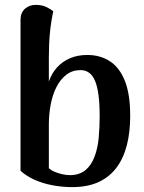

<svg xmlns="http://www.w3.org/2000/svg" viewBox="-20 -752 591 786"><path d="M275 14Q235 14 195 6.5Q155 -1 121.5 -16Q88 -31 64 -53V-670Q64 -700 82 -716Q100 -732 126 -732Q153 -732 171.5 -722.5Q190 -713 198 -706Q191 -674 186.5 -637.5Q182 -601 181 -568.5Q180 -536 180 -514V-418Q191 -451 213 -475.5Q235 -500 266.5 -513.5Q298 -527 337 -527Q390 -527 429.5 -501.5Q469 -476 491 -421.5Q513 -367 513 -277Q513 -212 499.5 -158.5Q486 -105 457.5 -66.5Q429 -28 384 -7Q339 14 275 14ZM268 -35Q307 -36 330.5 -56Q354 -76 367 -110.5Q380 -145 384 -187.5Q388 -230 388 -277Q388 -375 369.5 -420Q351 -465 310 -465Q276 -465 251.5 -446Q227 -427 211 -395.5Q195 -364 187.5 -324Q180 -284 180 -243V-63Q189 -55 203 -49Q217 -43 234 -39Q251 -35 268 -35Z"/></svg>

Font: Arima SemiBold
Style: Regular
Weight: 600
Designer: Joana Correia and Natanael Gama
Foundry: NDISCOVER
Version: Version 1.101;gftools[0.9.23]